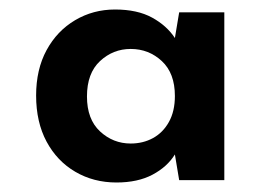

<svg xmlns="http://www.w3.org/2000/svg" viewBox="-20 -731 563 404"><path d="M225 -347Q177 -347 138.5 -369.5Q100 -392 78 -433Q56 -474 56 -530Q56 -585 78 -625.5Q100 -666 138 -688.5Q176 -711 222 -711Q269 -711 300 -694Q331 -677 348 -651L357 -705H452V-352H357L348 -406Q332 -380 301 -363.5Q270 -347 225 -347ZM255 -429Q281 -429 302 -440.5Q323 -452 335.5 -474.5Q348 -497 348 -529Q348 -577 320.5 -602.5Q293 -628 255 -628Q218 -628 190.5 -602.5Q163 -577 163 -528Q163 -480 190.5 -454.5Q218 -429 255 -429Z"/></svg>

Font: DM Sans 9pt
Style: Bold
Weight: 700
Designer: Colophon Foundry, Jonny Pinhorn
Foundry: Colophon Foundry
Version: Version 4.004;gftools[0.9.30]